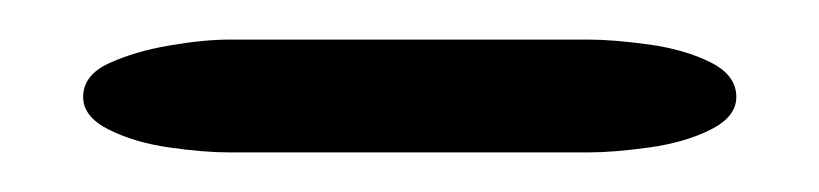

<svg xmlns="http://www.w3.org/2000/svg" viewBox="-20 -750 414 97"><path d="M277 -730Q290 -730 308 -727.5Q326 -725 339 -718.5Q352 -712 352 -701Q352 -691 339 -684.5Q326 -678 308 -675.5Q290 -673 277 -673H96Q83 -673 65.5 -675.5Q48 -678 35 -684.5Q22 -691 22 -701Q22 -712 35 -718Q48 -724 65.5 -727Q83 -730 96 -730Z"/></svg>

Font: Nerko One
Style: Regular
Weight: 400
Designer: Nermin Kahrimanovic
Foundry: Nermin Kahrimanovic
Version: Version 1.101